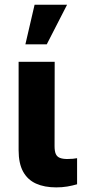

<svg xmlns="http://www.w3.org/2000/svg" viewBox="-20 -791 378 816"><path d="M59.1 -528.3H212.4L211.9 -169.9Q211.9 -147.9 217.3 -136.2Q222.7 -124.5 234.9 -119.9Q247.1 -115.2 266.1 -115.2Q279.8 -115.2 289.6 -116.2Q299.3 -117.2 307.6 -118.7V-7.8Q287.6 -2 265.9 1.7Q244.1 5.4 218.8 5.4Q168.9 5.4 133.1 -10.7Q97.2 -26.9 78.1 -61.8Q59.1 -96.7 59.1 -152.8ZM87.9 -602.5 127 -771H265.1L178.7 -602.5Z"/></svg>

Font: Roboto ExtraBold
Style: Regular
Weight: 800
Designer: Christian Robertson
Foundry: Google
Version: Version 3.009; 2024